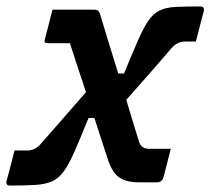

<svg xmlns="http://www.w3.org/2000/svg" viewBox="-34 -566 654 596"><path d="M129 -536H260Q272 -536 276 -524Q289 -481 303.5 -433.5Q318 -386 333 -338H351Q377 -401 394.5 -441Q412 -481 427 -502.5Q442 -524 461.5 -533.5Q481 -543 511 -544.5Q541 -546 588 -546Q601 -546 599 -533Q595 -517 587.5 -489.5Q580 -462 574 -437H539Q516 -437 497 -415Q481 -396 444 -353.5Q407 -311 358 -256Q369 -219 379.5 -184.5Q390 -150 399 -122Q407 -104 429 -104H496Q495 -99 490 -80Q485 -61 480.5 -42.5Q476 -24 474 -18Q470 0 453 0H397Q358 0 335.5 -15.5Q313 -31 299 -77Q289 -107 279 -138Q269 -169 259 -200H241Q215 -136 197.5 -96Q180 -56 164 -34Q148 -12 127.5 -3Q107 6 76 8Q45 10 -3 10Q-16 10 -14 -3Q-9 -20 -2 -47.5Q5 -75 11 -99H52Q76 -99 94 -121Q111 -140 147 -181.5Q183 -223 233 -280Q220 -318 207.5 -356.5Q195 -395 183 -432H113Q102 -432 105 -443Q111 -466 117.5 -491.5Q124 -517 129 -536Z"/></svg>

Font: Recursive Sn Lnr St SmB
Style: Italic
Weight: 600
Italic angle: -15°
Version: Version 1.079;hotconv 1.0.112;makeotfexe 2.5.65598; ttfautoh